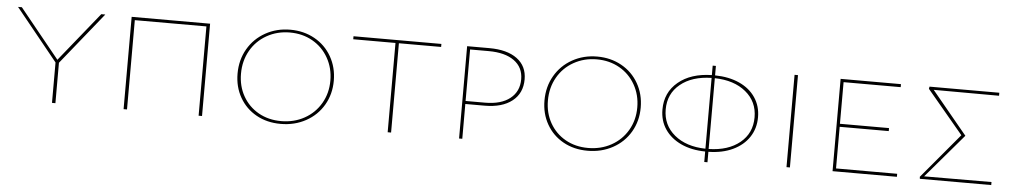

<svg xmlns="http://www.w3.org/2000/svg" viewBox="-33 -705 5002 951"><g transform="rotate(5 2468.0 -229.5)"><path d="M253 -201V0H236V-201L27 -459H46L244 -215L441 -459H461Z M982 0H965V-444H609V0H592V-459H982Z M1139 -225Q1139 -293 1170.5 -347.5Q1202 -402 1257.5 -433Q1313 -464 1381 -464Q1448 -464 1502 -434Q1556 -404 1586.5 -350.5Q1617 -297 1617 -231Q1617 -164 1585.5 -110Q1554 -56 1498 -25.5Q1442 5 1373 5Q1305 5 1252 -24.5Q1199 -54 1169 -106.5Q1139 -159 1139 -225ZM1600 -230Q1600 -292 1571.5 -342.5Q1543 -393 1493 -421.5Q1443 -450 1380 -450Q1317 -450 1265.5 -421Q1214 -392 1185 -341Q1156 -290 1156 -226Q1156 -164 1184 -114.5Q1212 -65 1261.5 -37Q1311 -9 1374 -9Q1438 -9 1489.5 -37.5Q1541 -66 1570.5 -116.5Q1600 -167 1600 -230Z M2132 -444H1922V0H1905V-444H1695V-459H2132Z M2558 -320Q2558 -251 2508.5 -212Q2459 -173 2372 -173H2276V0H2260V-459H2370Q2459 -459 2508.5 -422.5Q2558 -386 2558 -320ZM2541 -319Q2541 -378 2495.5 -411Q2450 -444 2368 -444H2276V-188H2373Q2452 -188 2496.5 -223Q2541 -258 2541 -319Z M2665 -225Q2665 -293 2696.5 -347.5Q2728 -402 2783.5 -433Q2839 -464 2907 -464Q2974 -464 3028 -434Q3082 -404 3112.5 -350.5Q3143 -297 3143 -231Q3143 -164 3111.5 -110Q3080 -56 3024 -25.5Q2968 5 2899 5Q2831 5 2778 -24.5Q2725 -54 2695 -106.5Q2665 -159 2665 -225ZM3126 -230Q3126 -292 3097.5 -342.5Q3069 -393 3019 -421.5Q2969 -450 2906 -450Q2843 -450 2791.5 -421Q2740 -392 2711 -341Q2682 -290 2682 -226Q2682 -164 2710 -114.5Q2738 -65 2787.5 -37Q2837 -9 2900 -9Q2964 -9 3015.5 -37.5Q3067 -66 3096.5 -116.5Q3126 -167 3126 -230Z M3496 -42V10H3480V-42Q3411 -43 3359.5 -67Q3308 -91 3279.5 -133Q3251 -175 3251 -231Q3251 -316 3313.5 -368Q3376 -420 3480 -422V-469H3496V-422Q3565 -421 3617 -397.5Q3669 -374 3697.5 -331.5Q3726 -289 3726 -234Q3726 -178 3697.5 -135Q3669 -92 3617 -67.5Q3565 -43 3496 -42ZM3480 -56V-408Q3383 -406 3325 -358.5Q3267 -311 3267 -233Q3267 -155 3325.5 -106.5Q3384 -58 3480 -56ZM3709 -232Q3709 -310 3650.5 -358Q3592 -406 3496 -408V-56Q3593 -58 3651 -105.5Q3709 -153 3709 -232Z M3888 -459H3905V0H3888Z M4437 -15V0H4117V-459H4417V-444H4133V-237H4377V-222H4133V-15Z M4906 -444 4581 -445 4757 -232 4571 -14 4906 -15V0H4551L4550 -10L4737 -233L4557 -448L4559 -459H4906Z"/></g></svg>

Font: Ysabeau SC Thin
Style: Regular
Weight: 200
Designer: Christian Thalmann (Catharsis Fonts)
Version: Version 0.003